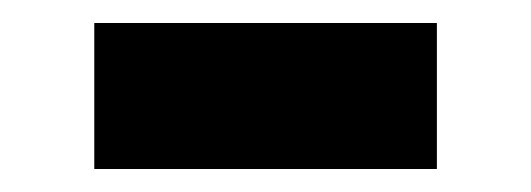

<svg xmlns="http://www.w3.org/2000/svg" viewBox="-20 -403 462 167"><path d="M360 -256H62V-383H360Z"/></svg>

Font: IBM Plex Sans JP SemiBold
Style: Regular
Weight: 600
Designer: Mike Abbink; Paul van der Laan; Pieter van Rosmalen; Wujin Sim; Yejin Wi; Jinhee Kim; Boomi Park; Yona Kim; Kichan Ma
Foundry: Sandoll Inc.
Version: Version 1.001